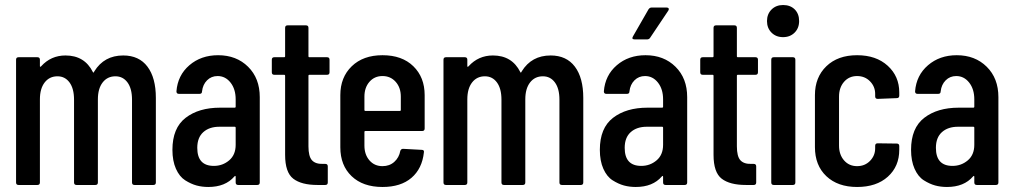

<svg xmlns="http://www.w3.org/2000/svg" viewBox="-20 -737 4039 765"><path d="M471 -516Q534 -516 567.5 -471.5Q601 -427 601 -347V-10Q601 0 591 0H516Q506 0 506 -10V-340Q506 -384 488 -408.5Q470 -433 440 -433Q408 -433 389 -408.5Q370 -384 370 -341V-10Q370 0 360 0H285Q275 0 275 -10V-340Q275 -384 257 -408.5Q239 -433 209 -433Q177 -433 158 -408.5Q139 -384 139 -341V-10Q139 0 129 0H54Q44 0 44 -10V-499Q44 -509 54 -509H129Q139 -509 139 -499V-474Q139 -468 144 -473Q183 -516 241 -516Q317 -516 350 -450Q352 -445 355 -451Q356 -452 356 -453Q395 -516 471 -516Z M849 -517Q922 -517 968.5 -471Q1015 -425 1015 -350V-10Q1015 0 1005 0H929Q919 0 919 -10V-32Q919 -39 914 -34Q878 8 810 8Q785 8 763 2Q741 -4 718 -18.5Q695 -33 681 -64.5Q667 -96 667 -140Q667 -227 719.5 -267.5Q772 -308 857 -308H915Q919 -308 919 -312V-341Q919 -382 898.5 -408Q878 -434 847 -434Q822 -434 805 -417Q788 -400 785 -373Q785 -363 775 -363H693Q683 -363 683 -373Q688 -437 734.5 -477Q781 -517 849 -517ZM832 -76Q867 -76 893 -98Q919 -120 919 -160V-228Q919 -232 915 -232H854Q814 -232 790 -210.5Q766 -189 766 -148Q766 -76 832 -76Z M1293 -449Q1293 -439 1283 -439H1213Q1209 -439 1209 -435V-154Q1209 -114 1223 -98.5Q1237 -83 1267 -84H1276Q1286 -84 1286 -74V-10Q1286 0 1276 0H1245Q1181 0 1148.5 -25Q1116 -50 1116 -120V-435Q1116 -439 1112 -439H1073Q1063 -439 1063 -449V-499Q1063 -509 1073 -509H1112Q1116 -509 1116 -513V-626Q1116 -636 1126 -636H1199Q1209 -636 1209 -626V-513Q1209 -509 1213 -509H1283Q1293 -509 1293 -499Z M1672 -225Q1672 -215 1662 -215H1436Q1432 -215 1432 -211V-157Q1432 -121 1452 -98Q1472 -75 1504 -75Q1532 -75 1551 -92Q1570 -109 1575 -136Q1578 -144 1586 -144L1660 -140Q1671 -140 1669 -130Q1662 -65 1619.5 -28.5Q1577 8 1504 8Q1426 8 1381 -35Q1336 -78 1336 -150V-358Q1336 -429 1381.5 -473Q1427 -517 1504 -517Q1582 -517 1627 -473Q1672 -429 1672 -358ZM1432 -352V-299Q1432 -295 1436 -295H1573Q1577 -295 1577 -299V-352Q1577 -388 1556.5 -411Q1536 -434 1504 -434Q1472 -434 1452 -411Q1432 -388 1432 -352Z M2174 -516Q2237 -516 2270.5 -471.5Q2304 -427 2304 -347V-10Q2304 0 2294 0H2219Q2209 0 2209 -10V-340Q2209 -384 2191 -408.5Q2173 -433 2143 -433Q2111 -433 2092 -408.5Q2073 -384 2073 -341V-10Q2073 0 2063 0H1988Q1978 0 1978 -10V-340Q1978 -384 1960 -408.5Q1942 -433 1912 -433Q1880 -433 1861 -408.5Q1842 -384 1842 -341V-10Q1842 0 1832 0H1757Q1747 0 1747 -10V-499Q1747 -509 1757 -509H1832Q1842 -509 1842 -499V-474Q1842 -468 1847 -473Q1886 -516 1944 -516Q2020 -516 2053 -450Q2055 -445 2058 -451Q2059 -452 2059 -453Q2098 -516 2174 -516Z M2636 -707Q2642 -707 2644 -703.5Q2646 -700 2643 -695L2570 -586Q2566 -580 2558 -580H2509Q2495 -580 2502 -592L2564 -700Q2569 -707 2576 -707ZM2552 -517Q2625 -517 2671.5 -471Q2718 -425 2718 -350V-10Q2718 0 2708 0H2632Q2622 0 2622 -10V-32Q2622 -39 2617 -34Q2581 8 2513 8Q2488 8 2466 2Q2444 -4 2421 -18.5Q2398 -33 2384 -64.5Q2370 -96 2370 -140Q2370 -227 2422.5 -267.5Q2475 -308 2560 -308H2618Q2622 -308 2622 -312V-341Q2622 -382 2601.5 -408Q2581 -434 2550 -434Q2525 -434 2508 -417Q2491 -400 2488 -373Q2488 -363 2478 -363H2396Q2386 -363 2386 -373Q2391 -437 2437.5 -477Q2484 -517 2552 -517ZM2535 -76Q2570 -76 2596 -98Q2622 -120 2622 -160V-228Q2622 -232 2618 -232H2557Q2517 -232 2493 -210.5Q2469 -189 2469 -148Q2469 -76 2535 -76Z M3000 -449Q3000 -439 2990 -439H2920Q2916 -439 2916 -435V-154Q2916 -114 2930 -98.5Q2944 -83 2974 -84H2983Q2993 -84 2993 -74V-10Q2993 0 2983 0H2952Q2888 0 2855.5 -25Q2823 -50 2823 -120V-435Q2823 -439 2819 -439H2780Q2770 -439 2770 -449V-499Q2770 -509 2780 -509H2819Q2823 -509 2823 -513V-626Q2823 -636 2833 -636H2906Q2916 -636 2916 -626V-513Q2916 -509 2920 -509H2990Q3000 -509 3000 -499Z M3100 -717Q3129 -717 3146.5 -699.5Q3164 -682 3164 -653Q3164 -625 3146 -607Q3128 -589 3100 -589Q3072 -589 3054 -607Q3036 -625 3036 -653Q3036 -681 3054 -699Q3072 -717 3100 -717ZM3063 0Q3053 0 3053 -10V-499Q3053 -509 3063 -509H3139Q3149 -509 3149 -499V-10Q3149 0 3139 0Z M3227 -151V-358Q3227 -429 3272.5 -473Q3318 -517 3395 -517Q3471 -517 3517 -475Q3563 -433 3563 -369V-356Q3563 -346 3553 -346L3477 -343Q3467 -343 3467 -353V-363Q3467 -392 3446.5 -413Q3426 -434 3395 -434Q3363 -434 3343 -411Q3323 -388 3323 -352V-157Q3323 -121 3343 -98Q3363 -75 3395 -75Q3426 -75 3446.5 -96Q3467 -117 3467 -146V-156Q3467 -166 3477 -166L3553 -165Q3563 -165 3563 -155V-140Q3563 -74 3517.5 -33Q3472 8 3395 8Q3318 8 3272.5 -35Q3227 -78 3227 -151Z M3792 -517Q3865 -517 3911.5 -471Q3958 -425 3958 -350V-10Q3958 0 3948 0H3872Q3862 0 3862 -10V-32Q3862 -39 3857 -34Q3821 8 3753 8Q3728 8 3706 2Q3684 -4 3661 -18.5Q3638 -33 3624 -64.5Q3610 -96 3610 -140Q3610 -227 3662.5 -267.5Q3715 -308 3800 -308H3858Q3862 -308 3862 -312V-341Q3862 -382 3841.5 -408Q3821 -434 3790 -434Q3765 -434 3748 -417Q3731 -400 3728 -373Q3728 -363 3718 -363H3636Q3626 -363 3626 -373Q3631 -437 3677.5 -477Q3724 -517 3792 -517ZM3775 -76Q3810 -76 3836 -98Q3862 -120 3862 -160V-228Q3862 -232 3858 -232H3797Q3757 -232 3733 -210.5Q3709 -189 3709 -148Q3709 -76 3775 -76Z"/></svg>

Font: Barlow Condensed Medium
Style: Regular
Weight: 500
Width: 3
Designer: Jeremy Tribby
Foundry: Tribby Type
Version: Version 1.422;hotconv 1.0.109;makeotfexe 2.5.65596